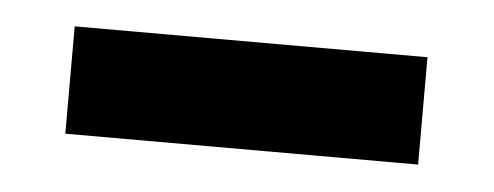

<svg xmlns="http://www.w3.org/2000/svg" viewBox="-25 -389 463 180"><g transform="rotate(5 206.0 -299.5)"><path d="M40 -350H372V-249H40Z"/></g></svg>

Font: Prompt Medium
Style: Regular
Weight: 500
Designer: Katatrad Team
Foundry: CadsonDemak
Version: Version 1.000